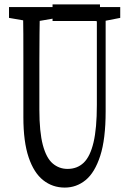

<svg xmlns="http://www.w3.org/2000/svg" viewBox="-20 -848 588 874"><path d="M274.9 5.9Q219.2 5.9 176.8 -27.6Q134.3 -61 110.4 -131.8Q86.4 -202.6 86.4 -314V-444.3Q86.4 -506.8 86.4 -568.4Q86.4 -629.9 86.2 -692.4Q85.9 -754.9 84 -815.9H161.6Q160.6 -755.9 159.9 -694.1Q159.2 -632.3 159.2 -569.8Q159.2 -507.3 159.2 -444.3V-349.1Q159.2 -247.6 175 -188Q190.9 -128.4 220 -103.8Q249 -79.1 287.6 -79.1Q331.5 -79.1 361.1 -107.4Q390.6 -135.7 405.8 -200Q420.9 -264.2 420.9 -370.1V-815.9H460.9V-340.8Q460.9 -214.8 436.3 -138.7Q411.6 -62.5 369.9 -28.3Q328.1 5.9 274.9 5.9ZM21 -766.6V-815.9H240.2V-766.6L138.2 -749H122.6ZM341.8 -766.6V-815.9H527.3V-766.6L442.4 -750H426.8ZM219.2 -752.4V-828.1H435.1V-752.4Z"/></svg>

Font: Scarab Serif
Style: Regular
Weight: 400
Designer: John Roberts
Foundry: Scarab
Version: 1.0